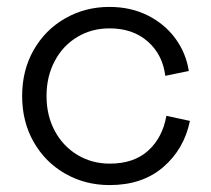

<svg xmlns="http://www.w3.org/2000/svg" viewBox="-20 -521 609 555"><path d="M44 -243.5Q44 -317.8 77.2 -376.2Q110.5 -434.8 168.4 -467.9Q226.2 -501 296 -501Q358.5 -501 407.6 -476.1Q456.8 -451.2 487.2 -409.4Q517.8 -367.5 525.8 -315.8L457.8 -301.8Q450.2 -363.2 407.1 -401.1Q364 -439 296.5 -439Q245 -439 203.6 -414.2Q162.2 -389.5 138.4 -344.9Q114.5 -300.2 114.5 -243.5Q114.5 -186.8 138.4 -142.5Q162.2 -98.2 204 -73.1Q245.8 -48 297.2 -48Q367 -48 408.4 -85.6Q449.8 -123.2 461 -186.2L529 -171.5Q512.2 -90 451.9 -38Q391.5 14 296.8 14Q226.2 14 168.4 -19.1Q110.5 -52.2 77.2 -110.8Q44 -169.2 44 -243.5Z"/></svg>

Font: Space Grotesk Variable
Style: Regular
Weight: 400
Designer: Florian Karsten (Space Grotesk), Colophon Foundry (Space Mono)
Foundry: Florian Karsten
Version: Version 1.106